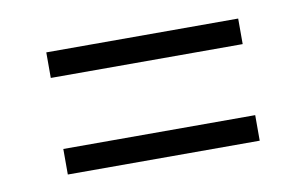

<svg xmlns="http://www.w3.org/2000/svg" viewBox="-40 -566 590 370"><g transform="rotate(-10 255.0 -380.5)"><path d="M67 -449.5V-499.5H442.5V-449.5ZM67 -260.5V-310.5H442.5V-260.5Z"/></g></svg>

Font: Encode Sans Condensed Light
Style: Regular
Weight: 300
Width: 3
Designer: Multiple Designers
Foundry: Impallari Type
Version: Version 2.000